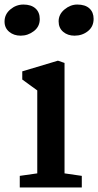

<svg xmlns="http://www.w3.org/2000/svg" viewBox="-38 -825 432 845"><path d="M0 0ZM126 -62V-427L60 -475V-511L217 -558L246 -548V-62L322 -51V0H49V-51ZM-18 -730Q-18 -762 7.5 -783.5Q33 -805 65 -805Q99 -805 118 -788Q137 -771 137 -741Q137 -708 111 -688Q85 -668 53 -668Q23 -668 2.5 -685Q-18 -702 -18 -730ZM220 -731Q220 -762 246 -783.5Q272 -805 302 -805Q337 -805 355.5 -788Q374 -771 374 -742Q374 -708 349 -688Q324 -668 290 -668Q260 -668 240 -685Q220 -702 220 -731Z"/></svg>

Font: Martel
Style: Bold
Weight: 700
Designer: Dan Reynolds
Foundry: Dan Reynolds
Version: Version 1.001; ttfautohint (v1.1) -l 5 -r 5 -G 72 -x 0 -D la